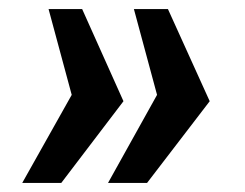

<svg xmlns="http://www.w3.org/2000/svg" viewBox="-20 -466 540 423"><path d="M138 -257 29 -63H115L252 -243L161 -446H87ZM326 -257 218 -63H304L442 -243L350 -446H275Z"/></svg>

Font: United Sans
Style: Bold Italic
Weight: 700
Italic angle: -8°
Designer: Pablo Impallari, Rodrigo Fuenzalida (Modified by Dan O. Williams)
Version: Version 1.000;PS 001.000;hotconv 1.0.88;makeotf.lib2.5.64775